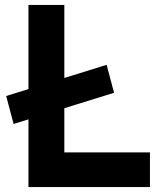

<svg xmlns="http://www.w3.org/2000/svg" viewBox="-20 -756 680 776"><path d="M411 -494 441 -381 35 -255 5 -368ZM95 -736H240V-140H586V0H95Z"/></svg>

Font: Reem Kufi Fun
Style: Regular
Weight: 400
Designer: Khaled Hosny
Version: Version 1.005